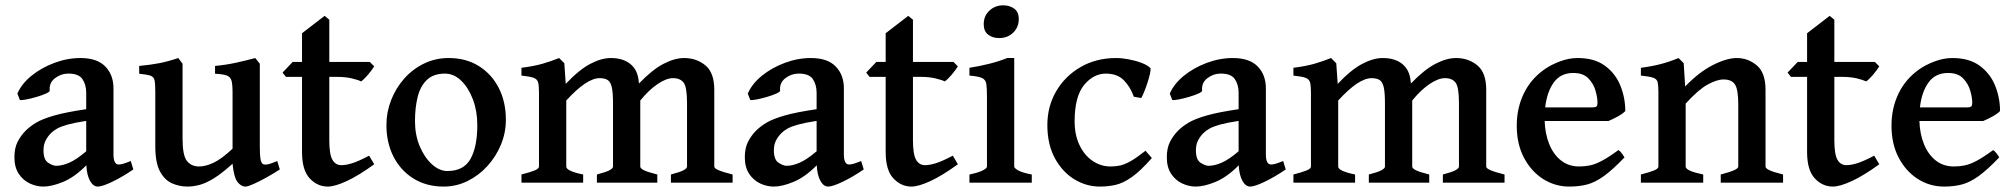

<svg xmlns="http://www.w3.org/2000/svg" viewBox="-20 -687 7575 722"><path d="M143.1 14.6Q117.2 14.6 92 2.9Q66.9 -8.8 50.5 -33.4Q34.2 -58.1 34.2 -95.7Q34.2 -130.4 46.4 -154.1Q58.6 -177.7 76.7 -195.8Q92.3 -211.4 115.7 -225.6Q139.2 -239.7 183.1 -252.4Q227.1 -265.1 304.2 -276.4V-337.9Q304.2 -369.1 289.6 -390.1Q274.9 -411.1 234.4 -410.2Q208.5 -409.7 186.3 -392.6Q164.1 -375.5 167 -346.2Q167.5 -341.8 152.8 -335.2Q138.2 -328.6 117.4 -322.5Q96.7 -316.4 78.6 -313Q60.5 -309.6 54.7 -311L45.4 -335Q61 -371.6 98.1 -401.9Q135.3 -432.1 184.1 -450.4Q232.9 -468.8 282.7 -468.8Q345.2 -468.8 376 -437Q406.7 -405.3 406.7 -355V-106.4Q406.7 -68.4 426.3 -68.4Q433.1 -68.4 442.6 -71Q452.1 -73.7 471.7 -81.5L481.4 -49.8Q439.9 -21.5 402.1 -3.4Q364.3 14.6 347.7 14.6Q330.6 14.6 318.6 -6.8Q306.6 -28.3 304.7 -65.4Q260.7 -21 217.8 -3.2Q174.8 14.6 143.1 14.6ZM191.4 -63.5Q213.4 -63.5 240.5 -75.2Q267.6 -86.9 304.2 -118.2V-232.4Q260.3 -225.6 234.6 -218.5Q209 -211.4 195.1 -203.6Q181.2 -195.8 171.9 -186.5Q159.2 -173.8 151.4 -158.4Q143.6 -143.1 143.6 -121.6Q143.6 -86.4 161.1 -75Q178.7 -63.5 191.4 -63.5Z M685.1 14.6Q654.8 14.6 627 2.4Q599.1 -9.8 581.5 -42.5Q564 -75.2 564 -136.2V-339.8Q564 -371.1 561.3 -384.5Q558.6 -397.9 546.1 -402.3Q533.7 -406.7 503.4 -409.7V-439Q547.9 -443.4 580.3 -449.7Q612.8 -456.1 650.4 -468.8L666.5 -447.3V-165.5Q666.5 -102.5 682.9 -81.8Q699.2 -61 729 -61Q753.4 -61 783.4 -75.2Q813.5 -89.4 854.5 -127.9V-339.8Q854.5 -369.1 850.6 -383.5Q846.7 -397.9 832.8 -403.1Q818.8 -408.2 788.6 -409.7V-439Q833 -443.4 870.1 -451.7Q907.2 -460 939.9 -468.8L957 -447.3V-133.8Q957 -104 959.5 -89.6Q961.9 -75.2 968.3 -70.3Q974.1 -66.9 985.8 -68.8Q997.6 -70.8 1022.5 -81.5L1032.2 -49.8Q1008.3 -34.2 981.4 -19.3Q954.6 -4.4 933.1 5.1Q911.6 14.6 903.3 14.6Q886.2 14.6 872.8 -3.2Q859.4 -21 854.5 -71.3Q814 -34.7 783.7 -16.1Q753.4 2.4 729.7 8.5Q706.1 14.6 685.1 14.6Z M1212.9 14.6Q1173.3 14.6 1144.5 -16.4Q1115.7 -47.4 1115.7 -115.2V-397.9H1055.2L1042.5 -414.1L1080.6 -454.1H1115.7V-562L1200.7 -627.4L1218.3 -612.8V-454.1H1370.6L1387.2 -437.5Q1377.9 -422.4 1362.8 -404.8Q1347.7 -387.2 1337.9 -380.9Q1326.2 -386.7 1302.5 -392.3Q1278.8 -397.9 1248.5 -397.9H1218.3V-159.7Q1218.3 -106.4 1230 -86.2Q1241.7 -65.9 1263.7 -65.9Q1280.8 -65.9 1304.4 -73.2Q1328.1 -80.6 1368.2 -101.6L1387.2 -69.3Q1328.1 -26.4 1283.4 -5.9Q1238.8 14.6 1212.9 14.6Z M1648.4 14.6Q1583.5 14.6 1534.9 -15.6Q1486.3 -45.9 1459.7 -98.1Q1433.1 -150.4 1433.1 -216.8Q1433.1 -265.1 1450.7 -310.3Q1468.3 -355.5 1500 -391.4Q1531.7 -427.2 1574.5 -448Q1617.2 -468.8 1667.5 -468.8Q1732.4 -468.8 1780.8 -438.5Q1829.1 -408.2 1855.7 -356Q1882.3 -303.7 1882.3 -236.8Q1882.3 -188 1863.8 -143.1Q1845.2 -98.1 1812.7 -62.5Q1780.3 -26.9 1738 -6.1Q1695.8 14.6 1648.4 14.6ZM1662.1 -43.9Q1724.1 -43.9 1749.5 -89.8Q1774.9 -135.7 1774.9 -217.3Q1774.9 -269 1758.5 -312.7Q1742.2 -356.4 1714.6 -383.3Q1687 -410.2 1653.3 -410.2Q1609.9 -410.2 1585.2 -386.5Q1560.5 -362.8 1550.5 -322.3Q1540.5 -281.7 1540.5 -231Q1540.5 -179.7 1558.3 -137.2Q1576.2 -94.7 1604.2 -69.3Q1632.3 -43.9 1662.1 -43.9Z M1940.9 0V-30.8Q1973.1 -39.1 1990 -45.9Q2006.8 -52.7 2006.8 -60.5V-339.8Q2006.8 -365.7 2003.4 -377.7Q2000 -389.6 1986.3 -394.5Q1972.7 -399.4 1940.9 -402.8V-432.1Q1987.3 -438 2019 -447Q2050.8 -456.1 2082.5 -468.8L2102.1 -449.2L2107.4 -371.6Q2158.2 -425.3 2200 -447Q2241.7 -468.8 2276.9 -468.8Q2323.2 -468.8 2350.8 -446Q2378.4 -423.3 2381.8 -380.9L2382.8 -373Q2433.1 -425.3 2475.1 -447Q2517.1 -468.8 2552.7 -468.8Q2599.1 -468.8 2632.6 -441.2Q2666 -413.6 2666 -349.6V-60.5Q2666 -54.2 2681.2 -47.4Q2696.3 -40.5 2734.9 -30.8V0H2502.9V-30.8Q2538.1 -40 2550.8 -47.1Q2563.5 -54.2 2563.5 -60.5V-299.3Q2563.5 -359.4 2550.8 -376.2Q2538.1 -393.1 2510.7 -393.1Q2485.8 -393.1 2453.4 -371.3Q2420.9 -349.6 2387.7 -309.1V-60.5Q2387.7 -54.2 2400.4 -47.4Q2413.1 -40.5 2451.7 -30.8V0H2224.6V-30.8Q2259.8 -40 2272.5 -47.1Q2285.2 -54.2 2285.2 -60.5V-299.3Q2285.2 -339.4 2280.5 -359.4Q2275.9 -379.4 2264.9 -386.2Q2253.9 -393.1 2234.9 -393.1Q2186 -393.1 2109.4 -309.1V-60.5Q2109.4 -43.9 2172.9 -30.8V0Z M2889.6 14.6Q2863.8 14.6 2838.6 2.9Q2813.5 -8.8 2797.1 -33.4Q2780.8 -58.1 2780.8 -95.7Q2780.8 -130.4 2793 -154.1Q2805.2 -177.7 2823.2 -195.8Q2838.9 -211.4 2862.3 -225.6Q2885.7 -239.7 2929.7 -252.4Q2973.6 -265.1 3050.8 -276.4V-337.9Q3050.8 -369.1 3036.1 -390.1Q3021.5 -411.1 2981 -410.2Q2955.1 -409.7 2932.9 -392.6Q2910.6 -375.5 2913.6 -346.2Q2914.1 -341.8 2899.4 -335.2Q2884.8 -328.6 2864 -322.5Q2843.3 -316.4 2825.2 -313Q2807.1 -309.6 2801.3 -311L2792 -335Q2807.6 -371.6 2844.7 -401.9Q2881.8 -432.1 2930.7 -450.4Q2979.5 -468.8 3029.3 -468.8Q3091.8 -468.8 3122.6 -437Q3153.3 -405.3 3153.3 -355V-106.4Q3153.3 -68.4 3172.9 -68.4Q3179.7 -68.4 3189.2 -71Q3198.7 -73.7 3218.3 -81.5L3228 -49.8Q3186.5 -21.5 3148.7 -3.4Q3110.8 14.6 3094.2 14.6Q3077.1 14.6 3065.2 -6.8Q3053.2 -28.3 3051.3 -65.4Q3007.3 -21 2964.4 -3.2Q2921.4 14.6 2889.6 14.6ZM2938 -63.5Q2960 -63.5 2987.1 -75.2Q3014.2 -86.9 3050.8 -118.2V-232.4Q3006.8 -225.6 2981.2 -218.5Q2955.6 -211.4 2941.7 -203.6Q2927.7 -195.8 2918.5 -186.5Q2905.8 -173.8 2897.9 -158.4Q2890.1 -143.1 2890.1 -121.6Q2890.1 -86.4 2907.7 -75Q2925.3 -63.5 2938 -63.5Z M3407.7 14.6Q3368.2 14.6 3339.4 -16.4Q3310.5 -47.4 3310.5 -115.2V-397.9H3250L3237.3 -414.1L3275.4 -454.1H3310.5V-562L3395.5 -627.4L3413.1 -612.8V-454.1H3565.4L3582 -437.5Q3572.8 -422.4 3557.6 -404.8Q3542.5 -387.2 3532.7 -380.9Q3521 -386.7 3497.3 -392.3Q3473.6 -397.9 3443.4 -397.9H3413.1V-159.7Q3413.1 -106.4 3424.8 -86.2Q3436.5 -65.9 3458.5 -65.9Q3475.6 -65.9 3499.3 -73.2Q3522.9 -80.6 3563 -101.6L3582 -69.3Q3522.9 -26.4 3478.3 -5.9Q3433.6 14.6 3407.7 14.6Z M3737.3 -543.9Q3711.9 -543.9 3695.6 -556.9Q3679.2 -569.8 3679.2 -595.7Q3679.2 -627.4 3700.7 -647.2Q3722.2 -667 3752.4 -667Q3776.9 -667 3793.9 -654.5Q3811 -642.1 3811 -615.7Q3811 -584.5 3790 -564.2Q3769 -543.9 3737.3 -543.9ZM3625.5 0V-30.8Q3658.7 -37.6 3675 -45.9Q3691.4 -54.2 3691.4 -60.5V-319.8Q3691.4 -353.5 3689.2 -370.1Q3687 -386.7 3673.6 -393.3Q3660.2 -399.9 3625.5 -402.8V-432.1Q3663.6 -438 3700.4 -447.3Q3737.3 -456.5 3767.6 -468.8H3793.9V-60.5Q3793.9 -54.7 3809.1 -46.1Q3824.2 -37.6 3859.9 -30.8V0Z M4116.2 14.6Q4064.9 14.6 4019.8 -12.9Q3974.6 -40.5 3946.5 -92.5Q3918.5 -144.5 3918.5 -216.8Q3918.5 -287.1 3951.9 -344.2Q3985.4 -401.4 4043.9 -435.1Q4102.5 -468.8 4177.2 -468.8Q4198.7 -468.8 4224.6 -463.9Q4250.5 -459 4273.2 -450.4Q4295.9 -441.9 4306.6 -430.2Q4307.6 -424.3 4304.2 -408.9Q4300.8 -393.6 4294.7 -375Q4288.6 -356.4 4282.2 -340.8Q4275.9 -325.2 4271.5 -318.4L4243.7 -323.2Q4230.5 -360.8 4205.8 -385.5Q4181.2 -410.2 4138.2 -410.2Q4092.3 -410.2 4056.9 -367.7Q4021.5 -325.2 4021 -231.9Q4021 -179.2 4039.6 -140.9Q4058.1 -102.5 4088.9 -81.8Q4119.6 -61 4156.2 -61Q4174.8 -61 4191.4 -64.5Q4208 -67.9 4230.5 -80.3Q4252.9 -92.8 4287.6 -120.1L4311.5 -92.8Q4269 -44.4 4236.6 -21.5Q4204.1 1.5 4175.5 8.1Q4147 14.6 4116.2 14.6Z M4476.6 14.6Q4450.7 14.6 4425.5 2.9Q4400.4 -8.8 4384 -33.4Q4367.7 -58.1 4367.7 -95.7Q4367.7 -130.4 4379.9 -154.1Q4392.1 -177.7 4410.2 -195.8Q4425.8 -211.4 4449.2 -225.6Q4472.7 -239.7 4516.6 -252.4Q4560.5 -265.1 4637.7 -276.4V-337.9Q4637.7 -369.1 4623 -390.1Q4608.4 -411.1 4567.9 -410.2Q4542 -409.7 4519.8 -392.6Q4497.6 -375.5 4500.5 -346.2Q4501 -341.8 4486.3 -335.2Q4471.7 -328.6 4450.9 -322.5Q4430.2 -316.4 4412.1 -313Q4394 -309.6 4388.2 -311L4378.9 -335Q4394.5 -371.6 4431.6 -401.9Q4468.8 -432.1 4517.6 -450.4Q4566.4 -468.8 4616.2 -468.8Q4678.7 -468.8 4709.5 -437Q4740.2 -405.3 4740.2 -355V-106.4Q4740.2 -68.4 4759.8 -68.4Q4766.6 -68.4 4776.1 -71Q4785.6 -73.7 4805.2 -81.5L4814.9 -49.8Q4773.4 -21.5 4735.6 -3.4Q4697.8 14.6 4681.2 14.6Q4664.1 14.6 4652.1 -6.8Q4640.1 -28.3 4638.2 -65.4Q4594.2 -21 4551.3 -3.2Q4508.3 14.6 4476.6 14.6ZM4524.9 -63.5Q4546.9 -63.5 4574 -75.2Q4601.1 -86.9 4637.7 -118.2V-232.4Q4593.8 -225.6 4568.1 -218.5Q4542.5 -211.4 4528.6 -203.6Q4514.6 -195.8 4505.4 -186.5Q4492.7 -173.8 4484.9 -158.4Q4477.1 -143.1 4477.1 -121.6Q4477.1 -86.4 4494.6 -75Q4512.2 -63.5 4524.9 -63.5Z M4843.8 0V-30.8Q4876 -39.1 4892.8 -45.9Q4909.7 -52.7 4909.7 -60.5V-339.8Q4909.7 -365.7 4906.2 -377.7Q4902.8 -389.6 4889.2 -394.5Q4875.5 -399.4 4843.8 -402.8V-432.1Q4890.1 -438 4921.9 -447Q4953.6 -456.1 4985.4 -468.8L5004.9 -449.2L5010.3 -371.6Q5061 -425.3 5102.8 -447Q5144.5 -468.8 5179.7 -468.8Q5226.1 -468.8 5253.7 -446Q5281.2 -423.3 5284.7 -380.9L5285.6 -373Q5335.9 -425.3 5377.9 -447Q5419.9 -468.8 5455.6 -468.8Q5502 -468.8 5535.4 -441.2Q5568.8 -413.6 5568.8 -349.6V-60.5Q5568.8 -54.2 5584 -47.4Q5599.1 -40.5 5637.7 -30.8V0H5405.8V-30.8Q5440.9 -40 5453.6 -47.1Q5466.3 -54.2 5466.3 -60.5V-299.3Q5466.3 -359.4 5453.6 -376.2Q5440.9 -393.1 5413.6 -393.1Q5388.7 -393.1 5356.2 -371.3Q5323.7 -349.6 5290.5 -309.1V-60.5Q5290.5 -54.2 5303.2 -47.4Q5315.9 -40.5 5354.5 -30.8V0H5127.4V-30.8Q5162.6 -40 5175.3 -47.1Q5188 -54.2 5188 -60.5V-299.3Q5188 -339.4 5183.3 -359.4Q5178.7 -379.4 5167.7 -386.2Q5156.7 -393.1 5137.7 -393.1Q5088.9 -393.1 5012.2 -309.1V-60.5Q5012.2 -43.9 5075.7 -30.8V0Z M5881.3 14.6Q5827.6 14.6 5782.7 -13.9Q5737.8 -42.5 5710.7 -94Q5683.6 -145.5 5683.6 -214.4Q5683.6 -280.3 5710 -335Q5736.3 -389.6 5786.6 -425.3Q5811 -442.9 5845.2 -455.8Q5879.4 -468.8 5912.6 -468.8Q5976.6 -468.8 6016.1 -439.2Q6055.7 -409.7 6073.7 -364Q6091.8 -318.4 6091.8 -269.5Q6083 -259.8 6063.5 -249Q6043.9 -238.3 6028.3 -231.9H5788.6Q5790 -184.1 5805.7 -145.3Q5821.3 -106.4 5849.9 -83.7Q5878.4 -61 5918.5 -61Q5939 -61 5958.5 -64.9Q5978 -68.8 6003.2 -82Q6028.3 -95.2 6065.9 -122.6Q6072.3 -119.1 6079.6 -109.1Q6086.9 -99.1 6088.9 -95.2Q6044.4 -48.8 6011.7 -25.1Q5979 -1.5 5948.7 6.6Q5918.5 14.6 5881.3 14.6ZM5790.5 -283.2H5968.8Q5980 -283.2 5983.6 -286.9Q5987.3 -290.5 5987.3 -300.8Q5987.3 -319.8 5979.7 -346.2Q5972.2 -372.6 5952.6 -392.6Q5933.1 -412.6 5896.5 -412.6Q5849.1 -412.6 5823.2 -377.4Q5797.4 -342.3 5790.5 -283.2Z M6150.4 0V-30.8Q6182.6 -39.1 6199.5 -45.9Q6216.3 -52.7 6216.3 -60.5V-339.8Q6216.3 -365.2 6213.6 -377.4Q6210.9 -389.6 6197.3 -394.5Q6183.6 -399.4 6150.4 -402.8V-432.1Q6192.4 -437.5 6225.8 -446.3Q6259.3 -455.1 6292 -468.8L6311.5 -449.2L6316.9 -361.8Q6369.1 -416 6421.1 -442.4Q6473.1 -468.8 6511.2 -468.8Q6553.2 -468.8 6586.2 -441.2Q6619.1 -413.6 6619.1 -349.6V-60.5Q6619.1 -54.2 6632.8 -47.4Q6646.5 -40.5 6685.1 -30.8V0H6450.7V-30.8Q6485.8 -40 6501.2 -47.1Q6516.6 -54.2 6516.6 -60.5V-294.4Q6516.6 -350.1 6504.4 -369.1Q6492.2 -388.2 6461.4 -388.2Q6436 -388.2 6401.1 -368.9Q6366.2 -349.6 6318.8 -297.4V-60.5Q6318.8 -44.4 6384.8 -30.8V0Z M6872.6 14.6Q6833 14.6 6804.2 -16.4Q6775.4 -47.4 6775.4 -115.2V-397.9H6714.8L6702.1 -414.1L6740.2 -454.1H6775.4V-562L6860.4 -627.4L6877.9 -612.8V-454.1H7030.3L7046.9 -437.5Q7037.6 -422.4 7022.5 -404.8Q7007.3 -387.2 6997.6 -380.9Q6985.8 -386.7 6962.2 -392.3Q6938.5 -397.9 6908.2 -397.9H6877.9V-159.7Q6877.9 -106.4 6889.6 -86.2Q6901.4 -65.9 6923.3 -65.9Q6940.4 -65.9 6964.1 -73.2Q6987.8 -80.6 7027.8 -101.6L7046.9 -69.3Q6987.8 -26.4 6943.1 -5.9Q6898.4 14.6 6872.6 14.6Z M7290.5 14.6Q7236.8 14.6 7191.9 -13.9Q7147 -42.5 7119.9 -94Q7092.8 -145.5 7092.8 -214.4Q7092.8 -280.3 7119.1 -335Q7145.5 -389.6 7195.8 -425.3Q7220.2 -442.9 7254.4 -455.8Q7288.6 -468.8 7321.8 -468.8Q7385.7 -468.8 7425.3 -439.2Q7464.8 -409.7 7482.9 -364Q7501 -318.4 7501 -269.5Q7492.2 -259.8 7472.7 -249Q7453.1 -238.3 7437.5 -231.9H7197.8Q7199.2 -184.1 7214.8 -145.3Q7230.5 -106.4 7259 -83.7Q7287.6 -61 7327.6 -61Q7348.1 -61 7367.7 -64.9Q7387.2 -68.8 7412.4 -82Q7437.5 -95.2 7475.1 -122.6Q7481.4 -119.1 7488.8 -109.1Q7496.1 -99.1 7498 -95.2Q7453.6 -48.8 7420.9 -25.1Q7388.2 -1.5 7357.9 6.6Q7327.6 14.6 7290.5 14.6ZM7199.7 -283.2H7377.9Q7389.2 -283.2 7392.8 -286.9Q7396.5 -290.5 7396.5 -300.8Q7396.5 -319.8 7388.9 -346.2Q7381.3 -372.6 7361.8 -392.6Q7342.3 -412.6 7305.7 -412.6Q7258.3 -412.6 7232.4 -377.4Q7206.5 -342.3 7199.7 -283.2Z"/></svg>

Font: David Libre Medium
Style: Regular
Weight: 500
Designer: Ismar David, J. Victor Gaultney, Annie Olsen and Meir Sadan
Foundry: Monotype Imaging Inc. & SIL International
Version: Version 1.100; ttfautohint (v1.8.4.7-5d5b)